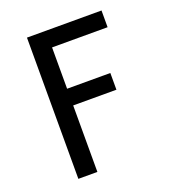

<svg xmlns="http://www.w3.org/2000/svg" viewBox="-134 -837 844 939"><g transform="rotate(-20 288.0 -367.5)"><path d="M113 0H212V-346H437V-433H212V-648H501V-735H113Z"/></g></svg>

Font: Iosevka Sparkle Medium
Style: Regular
Weight: 500
Designer: Belleve Invis
Foundry: Belleve Invis
Version: Version 4.5.0; ttfautohint (v1.8.3)